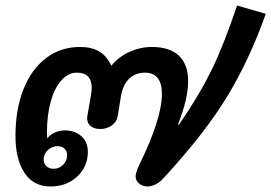

<svg xmlns="http://www.w3.org/2000/svg" viewBox="-20 -665 982 695"><path d="M36 -173Q36 -269 65 -342Q94 -415 147 -455Q200 -495 270 -495Q311 -495 338.5 -479Q366 -463 383 -427Q410 -460 449 -477.5Q488 -495 529 -495Q594 -495 627.5 -463.5Q661 -432 661 -371Q661 -307 624 -214H628Q703 -323 747.5 -415Q792 -507 838 -645L942 -615Q883 -448 801 -313.5Q719 -179 569 -17Q557 -4 542 3Q527 10 513 10Q501 10 489 3Q471 -8 471 -27Q471 -40 484 -68Q566 -235 566 -325Q566 -402 504 -402Q472 -402 449 -381.5Q426 -361 418 -318L406 -244Q402 -223 384 -210.5Q366 -198 343 -198Q319 -198 306 -210.5Q293 -223 296 -244L309 -318Q312 -335 312 -347Q312 -402 258 -402Q227 -402 202 -374Q177 -346 163.5 -297Q150 -248 150 -187Q150 -171 151 -164Q162 -178 179 -185.5Q196 -193 215 -193Q251 -193 274.5 -172Q298 -151 298 -115Q298 -62 259.5 -26Q221 10 163 10Q101 10 68.5 -39.5Q36 -89 36 -173ZM223 -104Q223 -118 213.5 -127Q204 -136 188 -136Q168 -136 153 -121.5Q138 -107 138 -88Q138 -73 148 -63.5Q158 -54 174 -54Q194 -54 208.5 -68.5Q223 -83 223 -104Z"/></svg>

Font: Niramit SemiBold
Style: Italic
Weight: 600
Italic angle: -10°
Designer: Katatrad Aksorn Co.,Ltd.
Foundry: Cadson Demak Co.,Ltd.
Version: Version 1.001; ttfautohint (v1.6)